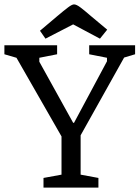

<svg xmlns="http://www.w3.org/2000/svg" viewBox="-25 -854 635 874"><path d="M173 0V-44L255 -59V-233L50 -591L-5 -607V-648H235V-607L154 -591V-573L308 -295H312L462 -575V-591L381 -607V-648H590V-607L540 -592L342 -238V-59L423 -44V0ZM182 -678 157 -714 235 -780Q267 -807 285 -820.5Q303 -834 312 -834Q323 -834 341.5 -820Q360 -806 390 -780L463 -719L430 -678L308 -743Z"/></svg>

Font: Faustina Light
Style: Regular
Weight: 400
Version: Version 1.200